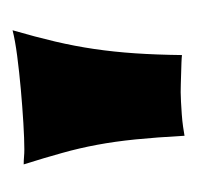

<svg xmlns="http://www.w3.org/2000/svg" viewBox="-24 -716 304 295"><g transform="rotate(-90 127.5 -568.0)"><path d="M229 -700.2Q218.8 -665 211.7 -634.8Q204.6 -604.5 200.2 -574.5Q195.8 -544.4 193.6 -512Q191.4 -479.5 190.9 -439.9Q187 -440.4 179.2 -440.7Q171.4 -440.9 162.6 -441.2Q153.8 -441.4 146 -441.7Q138.2 -441.9 133.8 -441.9Q128.4 -441.9 119.1 -441.4Q109.9 -440.9 99.9 -440.2Q89.8 -439.5 80.8 -438.2Q71.8 -437 66.9 -436Q64.5 -479.5 61.3 -511.2Q58.1 -543 53 -570.3Q47.9 -597.7 40.5 -624Q33.2 -650.4 22.9 -683.1Q28.8 -683.1 34.4 -682.6Q40 -682.1 45.9 -682.1Q61.5 -682.1 86.4 -683.6Q111.3 -685.1 138.2 -687.5Q165 -689.9 189.5 -693.1Q213.9 -696.3 229 -700.2Z"/></g></svg>

Font: Shojumaru
Style: Regular
Weight: 400
Version: Version 1.001